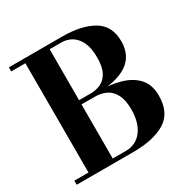

<svg xmlns="http://www.w3.org/2000/svg" viewBox="-167 -906 1049 1062"><g transform="rotate(-30 357.5 -375.0)"><path d="M25 0V-26H355.5Q396 -26 427.5 -47.2Q459 -68.5 477.2 -109.5Q495.5 -150.5 495.5 -210Q495.5 -269.5 477.2 -305Q459 -340.5 427.5 -356Q396 -371.5 355.5 -371.5H245.5V-388.5H385.5Q463.5 -388.5 527 -370.5Q590.5 -352.5 628 -311.2Q665.5 -270 665.5 -200Q665.5 -91.5 591.8 -45.8Q518 0 385.5 0ZM115.5 -12V-738H270.5V-12ZM245.5 -381V-398.5H345.5Q381 -398.5 410.5 -412.8Q440 -427 457.8 -461Q475.5 -495 475.5 -554.5Q475.5 -614 457.8 -651.2Q440 -688.5 410.5 -706.2Q381 -724 345.5 -724H25V-750H366Q490 -750 563 -706.2Q636 -662.5 636 -565Q636 -471.5 567 -426.2Q498 -381 366 -381Z"/></g></svg>

Font: Bodoni Moda 9pt
Style: Bold
Weight: 700
Designer: Owen Earl
Foundry: indestructible type
Version: Version 2.005